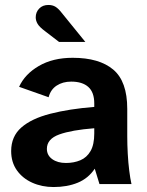

<svg xmlns="http://www.w3.org/2000/svg" viewBox="-20 -742 592 774"><path d="M196 12Q149 12 110 -5.5Q71 -23 48 -55.5Q25 -88 25 -133Q25 -192 66 -228Q107 -264 183 -283.5Q259 -303 360 -311V-325Q360 -370 336 -391.5Q312 -413 267 -413Q233 -413 208.5 -397Q184 -381 176 -350L57 -392Q80 -443 136.5 -476Q193 -509 273 -509Q380 -509 436.5 -461.5Q493 -414 493 -303V-193Q493 -159 495 -122.5Q497 -86 501 -54Q505 -22 510 0H381L362 -62Q336 -23 293.5 -5.5Q251 12 196 12ZM246 -85Q278 -85 304 -96Q330 -107 345 -133Q360 -159 360 -204V-225Q269 -218 219 -200Q169 -182 169 -142Q169 -116 190.5 -100.5Q212 -85 246 -85ZM218 -573 162 -616Q139 -633 131.5 -646Q124 -659 124 -672Q124 -693 138 -707.5Q152 -722 175 -722Q192 -722 204 -714.5Q216 -707 229 -690L324 -573Z"/></svg>

Font: Atkinson Hyperlegible Next
Style: Bold
Weight: 700
Designer: Elliott Scott, Megan Eiswerth, Linus Boman, Theodore Petrosky, Letters from Sweden
Foundry: Applied Design Works, Letters from Sweden
Version: Version 2.001